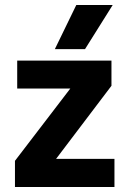

<svg xmlns="http://www.w3.org/2000/svg" viewBox="-20 -750 519 770"><path d="M321 -553H200L286 -730H432ZM439 0H40V-105L262 -395H49V-507H427V-406L205 -113H439Z"/></svg>

Font: Hind Jalandhar
Style: Bold
Weight: 700
Designer: Namrata Goyal
Foundry: Indian Type Foundry
Version: Version 0.702;PS 1.0;hotconv 1.0.81;makeotf.lib2.5.63406